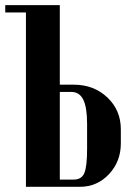

<svg xmlns="http://www.w3.org/2000/svg" viewBox="-30 -719 506 739"><path d="M200.2 -393.1H253.9Q331.1 -393.1 383.1 -344Q435.1 -294.9 435.1 -221.2V-167Q435.1 -97.2 389.4 -48.6Q343.8 0 277.8 0H69.8V-670.9H-9.8V-699.2H200.2ZM305.2 -146V-242.2Q305.2 -305.7 290.5 -335.4Q275.9 -365.2 244.1 -365.2H200.2V-27.8H253.9Q283.7 -27.8 294.4 -52.5Q305.2 -77.1 305.2 -146Z"/></svg>

Font: Moniqa Black Heading
Style: Regular
Weight: 900
Designer: Rajesh Rajput
Foundry: Rajesh Rajput
Version: Version 1.000